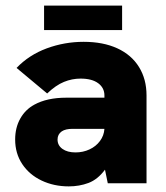

<svg xmlns="http://www.w3.org/2000/svg" viewBox="-20 -653 590 684"><path d="M354 -48.5Q328 -13.5 295.2 -1.2Q262.5 11 225 11Q172 11 128.2 -9.8Q84.5 -30.5 59.2 -68.5Q34 -106.5 34 -156Q34 -198 52 -230.2Q70 -262.5 102 -280Q147.5 -305 216 -305H352V-313Q352 -340 329.8 -356.5Q307.5 -373 267 -373Q236.5 -373 207.8 -361.2Q179 -349.5 148 -320L39 -411Q83.5 -457.5 146.8 -480.8Q210 -504 278 -504Q347.5 -504 398 -480.8Q448.5 -457.5 475.2 -414.2Q502 -371 502 -313V0H364ZM249 -110Q276 -110 299 -120.8Q322 -131.5 336.2 -150.8Q350.5 -170 352 -194H238Q213.5 -194 200 -185Q185 -174.5 185 -156Q185 -135 202.5 -122.5Q220 -110 249 -110ZM137 -633H415V-546H137Z"/></svg>

Font: HK Grotesk Black
Style: Regular
Weight: 900
Designer: Alfredo Marco Pradil
Foundry: Hanken Design Co.
Version: Version 3.001